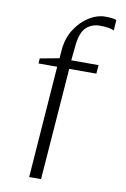

<svg xmlns="http://www.w3.org/2000/svg" viewBox="-106 -882 730 1115"><g transform="rotate(10 259.5 -324.0)"><path d="M87 -486 89 -516 202 -537 206 -588Q212 -657 246 -710Q280 -763 327.5 -792Q375 -821 419 -821Q469 -821 488 -813L484 -750Q475 -756 453 -760Q431 -764 401 -764Q352 -764 319 -732.5Q286 -701 279 -616L271 -537H432L428 -486H268L218 173H148L197 -486Z"/></g></svg>

Font: Martel UltraLight
Style: Regular
Weight: 250
Designer: Dan Reynolds
Foundry: Dan Reynolds
Version: Version 1.001; ttfautohint (v1.1) -l 5 -r 5 -G 72 -x 0 -D la